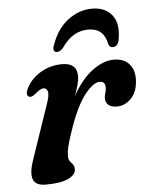

<svg xmlns="http://www.w3.org/2000/svg" viewBox="-51 -733 614 787"><g transform="rotate(-5 255.5 -339.0)"><path d="M68 -353.5Q53 -361.5 68.5 -391Q88.5 -428.5 127.8 -451.2Q167 -474 215 -474Q276 -474 276 -419.5Q276 -403 270.2 -382.2Q264.5 -361.5 256 -339Q293 -406 338.8 -440Q384.5 -474 427.5 -474Q469 -474 490.8 -449.2Q512.5 -424.5 511 -385Q509.5 -336 483.8 -308.8Q458 -281.5 424.5 -281.5Q399.5 -281.5 388.5 -292.5Q377.5 -303.5 377.5 -317.5Q377.5 -329.5 381.2 -340.5Q385 -351.5 385 -363.5Q385 -388.5 362.5 -388.5Q334.5 -388.5 298 -340.5Q261.5 -292.5 228 -191Q216 -156 211 -135Q206 -114 206 -97Q206 -82 212 -74.8Q218 -67.5 223.8 -60.8Q229.5 -54 229.5 -40Q229.5 -18 198.5 -3Q167.5 12 106 12Q63 12 53.8 -15.2Q44.5 -42.5 63 -95L138 -314.5Q151.5 -352 147.5 -367Q143.5 -382 131 -382Q117.5 -382 96 -363Q79 -348 68 -353.5ZM334.5 -606Q302.5 -606 275.8 -590.8Q249 -575.5 224.5 -540.5Q211.5 -525.5 199 -525.5Q189.5 -525.5 186.2 -533Q183 -540.5 188 -552.5Q210 -618.5 256.2 -654.2Q302.5 -690 357 -690Q411.5 -690 439.2 -654.2Q467 -618.5 454.5 -552.5Q449 -525.5 427.5 -525.5Q415.5 -525.5 410.5 -540.5Q397.5 -606 334.5 -606Z"/></g></svg>

Font: Fraunces 9pt S000 SemiBold
Style: Italic
Weight: 600
Italic angle: -16°
Version: Version 1.000; ttfautohint (v1.8.3)